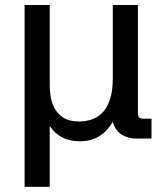

<svg xmlns="http://www.w3.org/2000/svg" viewBox="-20 -547 649 758"><path d="M77.1 190.4V-527.3H176.3V-206.5Q176.3 -194.8 179 -171.9Q181.6 -148.9 192.6 -125Q203.6 -101.1 227.5 -84.2Q251.5 -67.4 293.9 -67.4Q316.4 -67.4 339.4 -74.5Q362.3 -81.5 381.8 -99.9Q401.4 -118.2 413.3 -151.9Q425.3 -185.5 425.3 -238.3V-527.3H524.4V-106Q524.4 -89.4 528.8 -84Q533.2 -78.6 548.3 -78.6H578.1V0H515.6Q490.2 0 466.3 -12.2Q442.4 -24.4 430.2 -51.5Q418 -78.6 425.8 -121.6L451.7 -119.6Q425.3 -52.7 387.9 -21Q350.6 10.7 295.9 10.7Q255.4 10.7 225.6 -4.6Q195.8 -20 177.7 -47.9Q159.7 -75.7 153.8 -113.3L176.3 -123V190.4Z"/></svg>

Font: Schibsted Grotesk Medium
Style: Regular
Weight: 500
Designer: Bakken & Baeck AS, Henrik Kongsvoll
Foundry: Schibsted ASA
Version: Version 1.100;gftools[0.9.25]